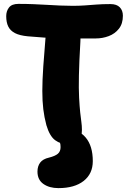

<svg xmlns="http://www.w3.org/2000/svg" viewBox="-20 -730 665 989"><path d="M327 13Q293 13 264.5 -7.5Q236 -28 219 -85Q208 -126 203 -167.5Q198 -209 198 -262Q198 -315 203 -388.5Q208 -462 217 -568Q219 -600 238.5 -620Q258 -640 289 -640Q351 -640 374.5 -610Q398 -580 394 -514Q388 -412 386.5 -342Q385 -272 387.5 -226.5Q390 -181 393 -152Q396 -123 399 -102.5Q402 -82 402 -61Q402 -20 383.5 -3.5Q365 13 327 13ZM474 -532Q423 -532 377.5 -532Q332 -532 289.5 -533Q247 -534 206 -536.5Q165 -539 123 -543Q81 -547 57 -559.5Q33 -572 22.5 -593.5Q12 -615 12 -647Q12 -673 26.5 -691.5Q41 -710 75 -710Q116 -710 152.5 -708.5Q189 -707 222.5 -705Q256 -703 289 -701.5Q322 -700 355 -700Q387 -700 415.5 -702Q444 -704 476 -706.5Q508 -709 549 -709Q581 -709 597 -692.5Q613 -676 613 -649Q613 -608 592.5 -582Q572 -556 540 -544Q508 -532 474 -532ZM281 239Q234 239 203.5 217.5Q173 196 173 154Q173 126 187 107.5Q201 89 232 82Q264 74 278 62Q292 50 292 28Q292 13 289 5.5Q286 -2 282.5 -6.5Q279 -11 276 -16.5Q273 -22 273 -33Q273 -44 284.5 -54.5Q296 -65 322 -65Q385 -65 421.5 -21.5Q458 22 458 100Q458 165 411 202Q364 239 281 239Z"/></svg>

Font: Shantell Sans ExtraBold
Style: Regular
Weight: 800
Designer: Stephen Nixon, Anya Danilova, Shantell Martin
Foundry: Arrow Type
Version: Version 1.011;[c5ecc13dd]